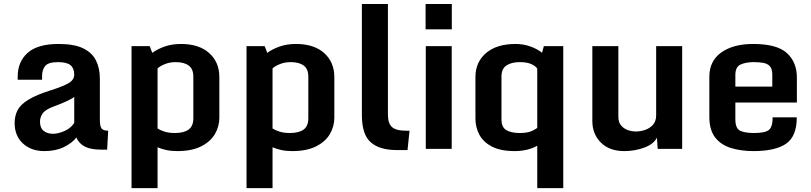

<svg xmlns="http://www.w3.org/2000/svg" viewBox="-20 -760 4141 980"><path d="M206.5 11.2Q139.2 11.2 96.9 -27.8Q54.7 -66.9 54.7 -131.8Q54.7 -168.9 69.8 -197.8Q85 -226.6 125 -251.2Q165 -275.9 239.7 -299.3Q300.8 -318.8 329.8 -335.4Q358.9 -352.1 358.9 -379.4Q358.9 -411.1 340.1 -427Q321.3 -442.9 276.4 -442.9Q226.6 -442.9 210.7 -423.3Q194.8 -403.8 194.8 -373.5V-353H70.3V-368.7Q70.3 -444.8 121.1 -490.2Q171.9 -535.6 279.3 -535.6Q357.9 -535.6 403.8 -513.7Q449.7 -491.7 469.7 -451.9Q489.7 -412.1 489.7 -357.9V-150.4Q489.7 -114.7 498.8 -103.8Q507.8 -92.8 532.2 -92.8L526.9 3.9H499Q444.3 3.9 414.1 -11.2Q383.8 -26.4 369.6 -58.1Q348.6 -30.3 306.4 -9.5Q264.2 11.2 206.5 11.2ZM251 -77.1Q275.4 -77.1 308.1 -90.8Q340.8 -104.5 358.9 -132.8V-265.6Q345.7 -254.9 316.9 -241.9Q288.1 -229 254.9 -216.8Q211.4 -200.7 197.8 -181.2Q184.1 -161.6 184.1 -139.2Q184.1 -107.4 202.6 -92.3Q221.2 -77.1 251 -77.1Z M651.4 200.2V-524.4H744.1L757.3 -490.2Q783.2 -509.3 820.3 -522.5Q857.4 -535.6 903.8 -535.6Q996.1 -535.6 1047.9 -489Q1099.6 -442.4 1099.6 -366.7V-159.2Q1099.6 -114.3 1076.7 -75.4Q1053.7 -36.6 1006.1 -12.7Q958.5 11.2 884.3 11.2Q853 11.2 828.1 5.6Q803.2 0 784.2 -8.3V200.2ZM873 -81.1Q918.5 -81.1 942.6 -98.6Q966.8 -116.2 966.8 -156.2V-368.7Q966.8 -408.2 943.1 -425.5Q919.4 -442.9 877.4 -442.9Q845.7 -442.9 820.6 -432.4Q795.4 -421.9 784.2 -410.6V-104Q796.4 -96.2 818.6 -88.6Q840.8 -81.1 873 -81.1Z M1238.3 200.2V-524.4H1331.1L1344.2 -490.2Q1370.1 -509.3 1407.2 -522.5Q1444.3 -535.6 1490.7 -535.6Q1583 -535.6 1634.8 -489Q1686.5 -442.4 1686.5 -366.7V-159.2Q1686.5 -114.3 1663.6 -75.4Q1640.6 -36.6 1593 -12.7Q1545.4 11.2 1471.2 11.2Q1439.9 11.2 1415 5.6Q1390.1 0 1371.1 -8.3V200.2ZM1460 -81.1Q1505.4 -81.1 1529.5 -98.6Q1553.7 -116.2 1553.7 -156.2V-368.7Q1553.7 -408.2 1530 -425.5Q1506.3 -442.9 1464.4 -442.9Q1432.6 -442.9 1407.5 -432.4Q1382.3 -421.9 1371.1 -410.6V-104Q1383.3 -96.2 1405.5 -88.6Q1427.7 -81.1 1460 -81.1Z M1827.1 -172.4V-739.7H1960V-174.3Q1960 -131.3 1980.2 -112.1Q2000.5 -92.8 2053.7 -92.8H2070.3L2060.1 5.9H2004.4Q1917 5.9 1872.1 -33.9Q1827.1 -73.7 1827.1 -172.4Z M2153.3 -524.4H2285.6V0H2153.3ZM2152.3 -739.7H2286.1V-610.4H2152.3Z M2722.2 -16.1Q2698.2 -2.4 2668.5 4.4Q2638.7 11.2 2608.4 11.2Q2534.7 11.2 2490.5 -12Q2446.3 -35.2 2426.5 -73Q2406.7 -110.8 2406.7 -154.8V-366.2Q2406.7 -443.4 2461.2 -489.5Q2515.6 -535.6 2611.3 -535.6Q2652.3 -535.6 2688.2 -522.5Q2724.1 -509.3 2746.6 -490.7L2755.9 -524.4H2855V200.2H2722.2ZM2633.3 -81.1Q2675.3 -81.1 2698.2 -93Q2721.2 -105 2722.2 -107.4V-409.7Q2712.9 -423.8 2690.9 -433.3Q2668.9 -442.9 2633.3 -442.9Q2590.8 -442.9 2565.2 -426Q2539.6 -409.2 2539.6 -369.1V-150.4Q2539.6 -110.8 2564.2 -95.9Q2588.9 -81.1 2633.3 -81.1Z M3166 11.2Q3090.8 11.2 3047.1 -32.2Q3003.4 -75.7 3003.4 -142.1V-524.4H3136.2V-163.6Q3136.2 -136.2 3149.9 -119.9Q3163.6 -103.5 3184.1 -96.2Q3204.6 -88.9 3225.1 -88.9Q3249.5 -88.9 3273.4 -97.2Q3297.4 -105.5 3313.2 -123.5Q3329.1 -141.6 3329.1 -170.9V-524.4H3461.9V0H3336.9L3333 -57.6Q3317.4 -24.9 3269 -6.8Q3220.7 11.2 3166 11.2Z M3600.6 -164.1V-368.7Q3600.6 -448.7 3661.4 -492.2Q3722.2 -535.6 3824.2 -535.6Q3945.3 -535.6 3996.3 -489.3Q4047.4 -442.9 4047.4 -363.8V-236.8H3733.4V-151.4Q3733.4 -105 3757.3 -93Q3781.2 -81.1 3828.6 -81.1Q3885.3 -81.1 3904.5 -96.9Q3923.8 -112.8 3923.8 -161.1H4046.9Q4046.9 -64 3992.2 -26.4Q3937.5 11.2 3826.2 11.2Q3762.2 11.2 3710.9 -4.6Q3659.7 -20.5 3630.1 -58.6Q3600.6 -96.7 3600.6 -164.1ZM3921.9 -317.9V-379.4Q3921.9 -408.7 3909.4 -422.1Q3897 -435.5 3875.7 -439.2Q3854.5 -442.9 3827.6 -442.9Q3787.6 -442.9 3760.5 -430.9Q3733.4 -418.9 3733.4 -377V-317.9Z"/></svg>

Font: Monda
Style: Bold
Weight: 700
Designer: Vernon Adams
Foundry: Vernon Adams
Version: Version 2.100; ttfautohint (v1.8.3)